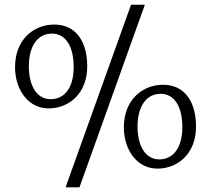

<svg xmlns="http://www.w3.org/2000/svg" viewBox="-20 -802 904 822"><path d="M260.7 0H320.3L600.1 -781.7H541ZM192.4 -337.9C276.9 -340.3 353.5 -402.3 353.5 -518.6C353.5 -617.7 309.1 -700.2 206.1 -696.8C121.1 -693.8 44.4 -630.9 44.4 -514.2C44.4 -418.9 100.6 -335.4 192.4 -337.9ZM196.8 -377.4C136.2 -377.4 103.5 -436.5 103.5 -518.1C103.5 -604 140.6 -658.2 202.1 -658.2C262.7 -658.2 295.4 -601.1 295.4 -515.1C295.4 -428.2 257.8 -377.4 196.8 -377.4ZM510.3 -256.3C510.3 -161.1 566.4 -77.6 658.2 -80.1C742.7 -82.5 819.3 -144.5 819.3 -260.7C819.3 -359.9 774.9 -442.4 671.9 -439C586.9 -436 510.3 -373 510.3 -256.3ZM568.8 -260.3C568.8 -346.2 606.4 -400.4 667.5 -400.4C728 -400.4 760.7 -343.3 760.7 -257.3C760.7 -170.4 721.7 -119.6 662.1 -119.6C601.6 -119.6 568.8 -178.7 568.8 -260.3Z"/></svg>

Font: Merriweather
Style: Light
Weight: 250
Designer: Eben Sorkin ( eben@eyebytes.com )
Foundry: Sorkin Type Co.
Version: Version 1.003